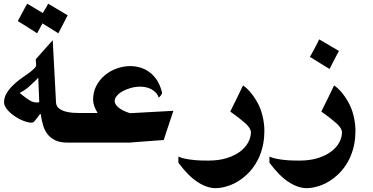

<svg xmlns="http://www.w3.org/2000/svg" viewBox="-20 -791 1975 1017"><path d="M183.6 -353.5 183.1 -379.4Q174.8 -372.1 166.5 -362.8Q151.4 -347.7 131.6 -330.3Q111.8 -313 84 -298.8Q88.4 -295.4 93 -291.7Q97.7 -288.1 101.6 -284.7Q119.1 -270.5 137.2 -259.3Q155.3 -248 176.3 -248Q182.1 -248 188 -250ZM338.4 -710Q326.7 -687 314 -662.6Q301.3 -638.2 289.1 -614.7L205.1 -667V-667.5Q204.1 -665 202.9 -662.8Q201.7 -660.6 200.7 -658.7V-659.2Q196.3 -649.9 189.5 -638.2Q187 -633.3 183.6 -627.4Q180.2 -621.6 176.8 -614.7Q164.1 -623 152.6 -630.4Q141.1 -637.7 129.4 -645Q115.7 -653.3 101.8 -662.4Q87.9 -671.4 74.2 -679.2Q78.1 -686 82 -693.8Q85.9 -701.7 89.8 -708.5Q97.7 -724.1 106.7 -740Q115.7 -755.9 124 -771.5L206.5 -722.2V-721.2Q210.4 -728.5 213.6 -733.9Q216.8 -739.3 222.2 -747.6Q222.2 -747.6 224.4 -751.2Q226.6 -754.9 228.8 -759.3Q231 -763.7 232.9 -767.6Q234.9 -771.5 234.9 -771.5ZM406.7 -35.6H338.4Q298.3 -35.6 272.7 -47.9Q247.1 -60.1 231.4 -80.6Q215.8 -101.1 208 -128.4Q200.2 -155.8 195.8 -186V-188Q190.4 -185.1 186.3 -179.7Q182.1 -174.3 178.2 -168.5Q170.9 -158.7 163.6 -149.9Q156.2 -141.1 147.5 -141.1Q135.3 -141.1 119.6 -145.8Q104 -150.4 87.6 -158.2Q71.3 -166 55.9 -176.8Q40.5 -187.5 28.3 -199.5Q16.1 -211.4 8.8 -224.4Q1.5 -237.3 1.5 -249.5Q1.5 -272.9 13.2 -293.9Q24.9 -314.9 43 -333.5Q61 -352.1 82 -367.9Q103 -383.8 121.6 -396Q131.3 -402.8 140.1 -409.7Q148.9 -416.5 156 -422.9Q163.1 -429.2 167.2 -435.1Q171.4 -440.9 171.4 -445.3Q171.4 -449.2 171.1 -453.4Q170.9 -457.5 170.4 -461.4Q169.9 -465.3 169.9 -469.7Q169.9 -474.1 169.9 -478Q178.7 -487.8 187 -496.8Q195.3 -505.9 203.6 -515.6Q217.8 -531.2 231.4 -546.9Q245.1 -562.5 259.3 -578.1L276.9 -245.1Q279.3 -226.1 293.9 -215.6Q308.6 -205.1 327.9 -200Q347.2 -194.8 367.2 -193.6Q387.2 -192.4 400.4 -192.4H406.7Z M898.4 -204.1Q897 -200.2 893.1 -188.5Q889.2 -176.8 884 -160.9Q878.9 -145 872.8 -127.2Q866.7 -109.4 861.6 -93.5Q856.4 -77.6 852.5 -65.4Q848.6 -53.2 847.2 -49.3Q841.8 -48.8 827.9 -47.9Q814 -46.9 795.7 -45.7Q777.3 -44.4 757.1 -42.7Q736.8 -41 718.5 -39.8Q700.2 -38.6 686.3 -37.4Q672.4 -36.1 667.5 -35.6H381.8V-192.4H495.6V-195.3Q484.9 -212.9 479 -230.2Q473.1 -247.6 473.1 -262.7Q473.1 -303.2 490.2 -336.2Q507.3 -369.1 535.2 -392.3Q563 -415.5 598.4 -428.2Q633.8 -440.9 669.9 -440.9Q697.3 -440.9 723.9 -432.9Q750.5 -424.8 772.9 -408Q795.4 -391.1 812.3 -364.7Q829.1 -338.4 837.9 -302.2V-302.7Q838.4 -301.8 838.4 -299.3Q837.4 -293 834.2 -288.3Q831.1 -283.7 827.1 -279.8L821.3 -273.9Q815.4 -289.6 804.7 -300.8Q793.9 -312 780.8 -318.8Q767.6 -325.7 752.4 -328.9Q737.3 -332 722.2 -332Q698.2 -332 674.1 -325.4Q649.9 -318.8 630.6 -308.3Q611.3 -297.9 599.4 -283.9Q587.4 -270 587.4 -255.4Q587.4 -238.8 607.9 -221.4Q628.4 -204.1 668.5 -191.4Z M1380.4 -96.7Q1380.4 -27.3 1356 33Q1331.5 93.3 1283.7 137.2Q1242.7 173.8 1200 189.7Q1157.2 205.6 1122.1 205.6Q1076.2 205.6 1026.1 172.9Q976.1 140.1 924.8 70.8V38.6Q940.9 45.9 962.4 50Q983.9 54.2 1005.9 56.4Q1027.8 58.6 1048.6 59.1Q1069.3 59.6 1084 59.6Q1139.2 59.6 1181.2 46.4Q1223.1 33.2 1251.5 12Q1279.8 -9.3 1294.4 -36.4Q1309.1 -63.5 1309.1 -90.8Q1308.1 -112.3 1279.3 -138.2Q1250.5 -164.1 1199.7 -200.2Q1208.5 -218.3 1217 -235.6Q1225.6 -252.9 1233.9 -269.5Q1242.2 -286.6 1250.5 -303.7Q1258.8 -320.8 1267.1 -338.4Q1291 -322.8 1313.2 -294.2Q1335.4 -265.6 1352.1 -231.4Q1365.7 -201.2 1373 -166.3Q1380.4 -131.3 1380.4 -96.7Z M1775.4 -521Q1767.1 -506.3 1759.3 -491.2Q1751.5 -476.1 1744.1 -461.9Q1739.7 -453.6 1735.1 -444.3Q1730.5 -435.1 1725.6 -425.8Q1713.9 -432.6 1703.4 -439.2Q1692.9 -445.8 1681.6 -452.6Q1667 -461.4 1652.1 -470.9Q1637.2 -480.5 1621.6 -489.7Q1629.9 -503.9 1637.7 -518.3Q1645.5 -532.7 1652.3 -545.9Q1656.2 -553.7 1661.6 -564.2Q1667 -574.7 1670.9 -582.5ZM1862.8 -96.7Q1862.8 -27.3 1838.4 33Q1814 93.3 1766.1 137.2Q1725.1 173.8 1682.4 189.7Q1639.6 205.6 1604.5 205.6Q1558.6 205.6 1508.5 172.9Q1458.5 140.1 1407.2 70.8V38.6Q1423.3 45.9 1444.8 50Q1466.3 54.2 1488.3 56.4Q1510.3 58.6 1531 59.1Q1551.8 59.6 1566.4 59.6Q1621.6 59.6 1663.6 46.4Q1705.6 33.2 1733.9 12Q1762.2 -9.3 1776.9 -36.4Q1791.5 -63.5 1791.5 -90.8Q1790.5 -112.3 1761.7 -138.2Q1732.9 -164.1 1682.1 -200.2Q1690.9 -218.3 1699.5 -235.6Q1708 -252.9 1716.3 -269.5Q1724.6 -286.6 1732.9 -303.7Q1741.2 -320.8 1749.5 -338.4Q1773.4 -322.8 1795.7 -294.2Q1817.9 -265.6 1834.5 -231.4Q1848.1 -201.2 1855.5 -166.3Q1862.8 -131.3 1862.8 -96.7Z"/></svg>

Font: XB Khoramshahr
Style: Bold
Weight: 700
Designer: Behnam
Foundry: Irmug
Version: Version 8.005 2009